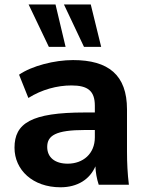

<svg xmlns="http://www.w3.org/2000/svg" viewBox="-20 -814 644 846"><path d="M246.6 11.2C322.3 11.2 376 -24.4 400.4 -81.1C401.4 -54.2 406.2 -26.9 415 0H547.9C542 -47.9 539.6 -97.2 539.6 -144.5V-332C539.6 -483.4 458 -549.3 301.8 -549.3C220.2 -549.3 120.6 -523.9 64 -484.9L105 -382.3C164.1 -419.4 231.4 -437.5 294.9 -437.5C366.7 -437.5 397.9 -413.6 397.9 -348.1V-318.4H354C116.7 -318.4 43.9 -270.5 43.9 -163.1C43.9 -65.4 124 11.2 246.6 11.2ZM278.3 -92.8C221.2 -92.8 188 -121.1 188 -166.5C188 -216.3 224.6 -241.2 355 -241.2H397.9V-209C397.9 -136.2 345.7 -92.8 278.3 -92.8ZM425.8 -607.4 379.9 -794.4H261.7L350.1 -607.4ZM269 -607.4 224.6 -794.4H106L195.3 -607.4Z"/></svg>

Font: Winston
Style: Bold
Weight: 700
Designer: Vernon Adams, Kim Jin-seong, David Berlow, Cristiano Sobral
Foundry: The Winston Project Authors
Version: Version 3.004